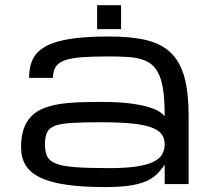

<svg xmlns="http://www.w3.org/2000/svg" viewBox="-20 -721 821 752"><path d="M454.1 -700.7H360.4V-606.9H454.1ZM625 -77.1Q623.5 -71.3 603 -47.9Q588.4 -30.3 564 -16.8Q539.6 -3.4 498.8 4.2Q458 11.7 391.6 11.7Q303.2 11.7 240.7 2.7Q178.2 -6.3 138.7 -25.1Q99.1 -43.9 80.8 -73.2Q62.5 -102.5 62.5 -143.1Q62.5 -185.5 72.5 -215.1Q82.5 -244.6 101.8 -264.6Q121.1 -284.7 148.4 -295.9Q175.8 -307.1 210.7 -313Q245.6 -318.8 287.1 -320.3Q328.6 -321.8 375.5 -321.8Q442.4 -321.8 487.3 -316.2Q532.2 -310.5 560.8 -302Q589.4 -293.5 604 -283.7Q618.7 -273.9 625 -265.6Q625 -320.3 620.4 -358.9Q615.7 -397.5 605.2 -423.3Q594.7 -449.2 578.1 -464.6Q561.5 -480 537.4 -487.8Q513.2 -495.6 481 -497.8Q448.7 -500 407.2 -500Q342.8 -500 300.3 -496.8Q257.8 -493.7 232.9 -484.4Q208 -475.1 197.8 -458.7Q187.5 -442.4 187.5 -416H93.8Q93.8 -460.4 109.6 -491.2Q125.5 -522 162.4 -541.3Q199.2 -560.5 259.3 -569.3Q319.3 -578.1 407.2 -578.1Q493.2 -578.1 552.7 -564Q612.3 -549.8 649.2 -514.2Q686 -478.5 702.4 -418.2Q718.8 -357.9 718.8 -265.6V0H625ZM407.2 -62.5Q469.2 -62.5 511 -68.4Q552.7 -74.2 578.1 -85.9Q603.5 -97.7 614.3 -115.2Q625 -132.8 625 -156.2Q625 -179.7 612.5 -196Q600.1 -212.4 571 -222.7Q542 -232.9 494.1 -237.5Q446.3 -242.2 376 -242.2Q305.7 -242.2 262.5 -239.7Q219.2 -237.3 195.8 -228.5Q172.4 -219.7 164.3 -202.6Q156.2 -185.5 156.2 -156.2Q156.2 -127 164.8 -108.6Q173.3 -90.3 199.7 -80.1Q226.1 -69.8 275.6 -66.2Q325.2 -62.5 407.2 -62.5Z"/></svg>

Font: Michroma
Style: Regular
Weight: 400
Version: Version 1.000